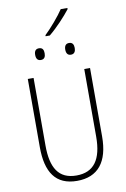

<svg xmlns="http://www.w3.org/2000/svg" viewBox="-118 -1200 836 1276"><g transform="rotate(-10 300.0 -561.5)"><path d="M256 -980V-973H284C336 -1015 398 -1082 431 -1125V-1133H386C358 -1090 298 -1020 256 -980ZM401 -823C425 -823 433 -841 433 -863C433 -885 425 -902 401 -902C378 -902 369 -886 369 -863C369 -839 378 -823 401 -823ZM198 -823C223 -823 230 -841 230 -863C230 -885 223 -902 198 -902C175 -902 166 -887 166 -863C166 -839 175 -823 198 -823ZM296 10C437 10 510 -80 510 -252V-714H471V-258C471 -104 416 -26 298 -26C178 -26 129 -107 129 -258V-714H90V-254C90 -84 152 10 296 10Z"/></g></svg>

Font: Noto Sans Mono ExtraLight
Style: Regular
Weight: 200
Designer: Monotype Design Team
Foundry: Monotype Imaging Inc.
Version: Version 2.014